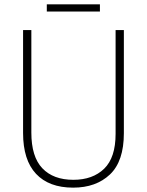

<svg xmlns="http://www.w3.org/2000/svg" viewBox="-20 -852 674 882"><path d="M549 -240Q549 -111 485 -50.5Q421 10 316 10Q205 10 145.5 -53.5Q86 -117 86 -241V-714H124V-243Q124 -132 174.5 -79Q225 -26 317 -26Q406 -26 458.5 -77Q511 -128 511 -237V-714H549ZM439 -832V-799H195V-832Z"/></svg>

Font: Noto Sans Kannada SemiCondensed ExtraLight
Style: Regular
Weight: 200
Width: 4
Designer: Jelle Bosma - Monotype Design Team
Foundry: Monotype Imaging Inc.
Version: Version 2.005; ttfautohint (v1.8.4.7-5d5b)